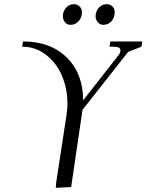

<svg xmlns="http://www.w3.org/2000/svg" viewBox="-20 -902 706 926"><path d="M86.9 -676.8 90.8 -702.1Q223.6 -702.1 302.2 -624.5Q380.9 -546.9 380.9 -418L551.8 -636.2Q561 -649.4 561 -659.2Q561 -676.8 528.8 -676.8H507.8L512.2 -702.1H666L662.1 -676.8L598.1 -651.9L377.9 -372.1L323.2 0L249 3.9L251 -22L301.8 -354Q305.2 -378.9 305.2 -402.8Q305.2 -473.1 279.5 -534.9Q253.9 -596.7 203.1 -636.7Q152.3 -676.8 86.9 -676.8ZM283.2 -823.2Q283.2 -846.7 298.3 -864.3Q313.5 -881.8 335.9 -881.8Q352.1 -881.8 363.5 -871.3Q375 -860.8 375 -841.8Q375 -817.4 359.4 -799.8Q343.8 -782.2 319.8 -782.2Q304.2 -782.2 293.7 -794.9Q283.2 -807.6 283.2 -823.2ZM440.9 -823.2Q440.9 -846.7 456.3 -864.3Q471.7 -881.8 494.1 -881.8Q510.3 -881.8 521.7 -871.3Q533.2 -860.8 533.2 -841.8Q533.2 -817.4 517.6 -799.8Q502 -782.2 478 -782.2Q462.4 -782.2 451.7 -794.9Q440.9 -807.6 440.9 -823.2Z"/></svg>

Font: Dihjauti S
Style: Italic
Weight: 400
Italic angle: -9°
Designer: T. Christopher White
Version: Version 3.0.0